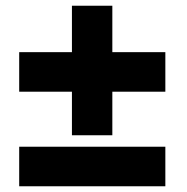

<svg xmlns="http://www.w3.org/2000/svg" viewBox="-20 -650 652 670"><path d="M231 -178H372V-330H557V-468H372V-630H231V-468H47V-330H231ZM47 -138V0H557V-138Z"/></svg>

Font: Fixel Display ExtraBold
Style: Italic
Weight: 800
Italic angle: -10°
Designer: AlfaBravo + MacPaw
Foundry: Kyrylo Tkachov, Marchela Mozhyna, Serhii Makarenko, Maria Weinstein, Zakhar Kryvoshyya
Version: Version 1.210;Glyphs 3.2 (3217)